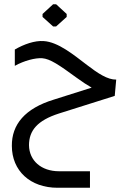

<svg xmlns="http://www.w3.org/2000/svg" viewBox="-20 -686 620 907"><path d="M245 -561 295 -606V-620L245 -666H231L181 -620V-606L231 -561ZM259 -150 522 -233 529 -310C489 -309 443 -339 391 -379C329 -426 255 -488 186 -492C144 -495 93 -477 50 -452V-375C95 -400 147 -413 179 -411C217 -408 258 -380 343 -318C369 -299 392 -284 413 -272L236 -216C97 -174 35 -97 36 3C36 121 123 201 252 201H405V123H259C175 123 118 73 117 0C117 -69 156 -117 259 -150Z"/></svg>

Font: Hejaz
Style: Regular
Weight: 400
Designer: Bandar Raffah (Arabic) and Santiago Orozco (Latin)
Foundry: Caramella and Typemade
Version: Version 1.010;hotconv 1.0.109;makeotfexe 2.5.65596